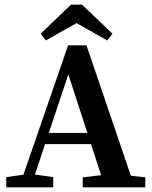

<svg xmlns="http://www.w3.org/2000/svg" viewBox="-20 -806 656 826"><path d="M7 0V-44L99 -57H117L209 -44V0ZM62 0 273 -611H352L560 0H432L274 -486L112 0ZM155 -186 171 -234H419L437 -186ZM336 0V-43L445 -56H489L605 -43V0ZM333 -786 464 -661 441 -632 268 -730H351L177 -632L155 -661L285 -786Z"/></svg>

Font: Lisu Bosa ExtraBold
Style: Regular
Weight: 800
Designer: David Morse, Annie Olsen, Victor Gaultney, Frank Grießhammer (Latin)
Foundry: SIL International
Version: Version 2.000